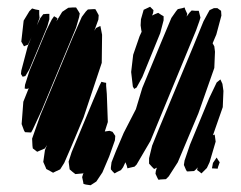

<svg xmlns="http://www.w3.org/2000/svg" viewBox="-20 -532 714 568"><path d="M454 -434 401 -304 384 -273 377 -269 373 -276 368 -319 374 -370 393 -425 399 -438 398 -443 396 -457 397 -475 405 -503 424 -512 434 -502 433 -494 430 -486 438 -490 448 -494 457 -488 464 -484V-472ZM205 -450 103 -205 77 -149 72 -140 54 -141 51 -146 44 -165 49 -231 65 -271 60 -269 53 -270 54 -281 67 -322 117 -442 133 -474 140 -484 150 -478 147 -469 164 -497 182 -509 196 -510H205L212 -499L216 -492L214 -481ZM560 -442 425 -115 384 -45 378 -39 365 -36 357 -34 355 -42 351 -52 344 -37 338 -29 326 -23 319 -19 313 -25 308 -31V-37L310 -52L323 -85L346 -139L382 -209L401 -272L456 -405L487 -479L501 -499L506 -505L520 -508L526 -510L528 -504L534 -491L532 -483L541 -495L547 -501L558 -500H568L571 -488L573 -480L570 -470ZM614 -331 567 -197 506 -52 479 -10 471 -2 454 -1 449 0 446 -5 440 -18 441 -26 444 -36 436 -32 430 -38 421 -48V-64L430 -101L451 -153L553 -398L582 -469L595 -493L600 -502L613 -508H623L634 -500L635 -486L620 -430L609 -404L614 -395L616 -379ZM103 -413 67 -327 55 -307 47 -305 42 -313 43 -323 62 -395 73 -422 63 -400 51 -395 43 -409 50 -471 67 -499 75 -507 85 -504 96 -502V-490L97 -479L89 -457L99 -478L108 -490L119 -491H126V-485V-475L120 -454ZM281 -346 227 -184 190 -96 170 -50 158 -31 145 -25 137 -21 130 -25 117 -32 115 -37 108 -53 113 -88 119 -103 113 -93 90 -83 77 -93 76 -101 75 -122 99 -190 195 -421 222 -482 234 -498 240 -504 256 -505H262L265 -500L272 -487L271 -474L259 -441L264 -449L272 -453L277 -455L278 -450L282 -429ZM600 -52 592 -35 582 -25 576 -19 570 -24 563 -29 564 -34 565 -37 560 -31 554 -26 538 -25H533L530 -30L524 -44L526 -57L542 -104L599 -242L621 -288L632 -297L638 -284L641 -263L639 -215L610 -132L615 -134L616 -128L618 -113ZM303 -69 283 -22 265 5 248 16 234 14 227 12 226 6 223 -8 226 -18 227 -21 225 -19 214 -18 203 -17 194 -24 186 -31 183 -54 192 -82 256 -236 274 -278 280 -290 288 -288 294 -287V-278L296 -254L299 -171L290 -143L304 -145L313 -142L321 -130L320 -117ZM610 -50 621 -66 625 -59 630 -52 625 -38 624 -33 607 -34Z"/></svg>

Font: Rubik Marker Hatch
Style: Regular
Weight: 400
Designer: Hubert and Fischer, NaN
Foundry: Hubert & Fischer, NaN
Version: Version 2.200